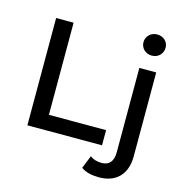

<svg xmlns="http://www.w3.org/2000/svg" viewBox="-134 -888 1154 1210"><g transform="rotate(15 442.5 -282.5)"><path d="M587 0V-99H214V-700H100V0ZM620 200C735 200 798 129 798 16V-532H688V19C688 78 661 108 613 108C583 108 556 100 537 85L503 169C531 191 575 200 620 200ZM743 -627C785 -627 815 -658 815 -698C815 -736 784 -765 743 -765C702 -765 671 -734 671 -696C671 -657 702 -627 743 -627Z"/></g></svg>

Font: Montserrat-Alt1 SemBd
Style: Regular
Weight: 600
Designer: Differentunic
Foundry: Differentunic
Version: Version 7.222